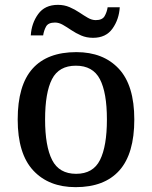

<svg xmlns="http://www.w3.org/2000/svg" viewBox="-20 -762 627 792"><path d="M292 10Q181 10 117 -59Q53 -128 53 -269Q53 -410 114 -478.5Q175 -547 295 -547Q406 -547 470 -478.5Q534 -410 534 -269Q534 -128 472.5 -59Q411 10 292 10ZM294 -45Q364 -45 392.5 -102Q421 -159 421 -269Q421 -380 392 -435.5Q363 -491 293 -491Q223 -491 194.5 -435.5Q166 -380 166 -269Q166 -159 195 -102Q224 -45 294 -45ZM364 -606Q337 -606 315 -615.5Q293 -625 274.5 -637.5Q256 -650 239.5 -659.5Q223 -669 207 -669Q179 -669 170 -652.5Q161 -636 158 -616H107Q110 -666 137.5 -704Q165 -742 219 -742Q245 -742 267 -732.5Q289 -723 307.5 -710.5Q326 -698 342.5 -688.5Q359 -679 375 -679Q402 -679 411.5 -695.5Q421 -712 424 -732H474Q471 -682 444 -644Q417 -606 364 -606Z"/></svg>

Font: Noto Serif Bengali Medium
Style: Regular
Weight: 500
Designer: Juan Bruce, Universal Thirst, Indian Type Foundry and the Monotype Design Team.
Foundry: Monotype Imaging Inc.
Version: Version 2.003; ttfautohint (v1.8.4.7-5d5b)